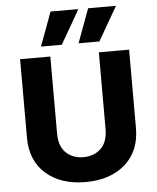

<svg xmlns="http://www.w3.org/2000/svg" viewBox="-61 -973 846 1037"><g transform="rotate(-5 362.0 -455.0)"><path d="M456 -922H607Q581 -876 554 -830Q527 -784 501 -738H388ZM252 -922H403Q377 -876 350.5 -830Q324 -784 297 -738H184Q201 -784 218.5 -830Q236 -876 252 -922ZM230 -680V-264Q230 -193 267 -158Q304 -123 361 -123Q419 -123 456 -158.5Q493 -194 493 -264V-680H657V-255Q657 -130 576 -59Q495 12 361 12Q228 12 147 -58.5Q66 -129 66 -255V-680Z"/></g></svg>

Font: Palanquin Dark SemiBold
Style: Regular
Weight: 600
Designer: Pria Ravichandran
Version: Version 1.001